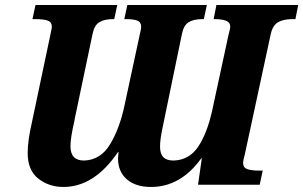

<svg xmlns="http://www.w3.org/2000/svg" viewBox="-20 -734 1205 763"><path d="M90 -126Q90 -174 106 -244L179 -590Q181 -601 183.5 -612Q186 -623 186 -627Q186 -646 170 -652Q154 -658 121 -658H109L121 -714H446L434 -658H429Q395 -658 375 -646Q355 -634 348 -600L280 -276Q279 -272 278 -267Q277 -262 276 -255Q260 -186 260 -153Q260 -96 314 -96Q380 -98 418 -161.5Q456 -225 475 -316L534 -590Q541 -619 541 -627Q541 -646 526 -652Q511 -658 481 -658H474L486 -714H802L790 -658H784Q750 -658 730 -646Q710 -634 703 -599L636 -275Q635 -268 625.5 -224Q616 -180 616 -151Q616 -123 629 -109.5Q642 -96 670 -96Q732 -98 767.5 -151Q803 -204 823 -294L888 -595Q895 -621 895 -627Q895 -645 878.5 -651.5Q862 -658 832 -658H829L840 -714H1165L1154 -658H1142Q1107 -658 1085.5 -646Q1064 -634 1056 -599L953 -121Q946 -95 946 -87Q946 -68 962.5 -62Q979 -56 1012 -56H1024L1012 0H767L782 -105H780Q698 9 580 9Q519 9 484 -21.5Q449 -52 449 -105Q449 -110 451 -130H449Q355 9 232 9Q175 9 132.5 -24Q90 -57 90 -126Z"/></svg>

Font: Noto Serif NarrowExtraBold
Style: Italic
Weight: 800
Width: 4
Italic angle: -12°
Designer: Monotype Design Team
Foundry: Monotype Imaging Inc.
Version: Version 1.001